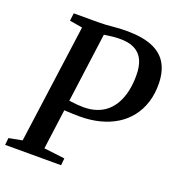

<svg xmlns="http://www.w3.org/2000/svg" viewBox="-139 -861 894 970"><g transform="rotate(20 308.0 -375.5)"><path d="M-3.5 0 0.5 -38 72 -51.5 159 -690 90 -701.5 95 -743H223.5Q265 -743 301.2 -747Q337.5 -751 378 -751Q459.5 -751 513 -729.8Q566.5 -708.5 592.8 -665.5Q619 -622.5 620.5 -558Q621.5 -502 607 -455.8Q592.5 -409.5 564.5 -373.5Q536.5 -337.5 496.8 -313Q457 -288.5 407.5 -276Q358 -263.5 301 -263.5Q286 -263.5 264.5 -264.2Q243 -265 223.8 -266Q204.5 -267 195 -268L196.5 -325Q211 -322.5 230.2 -319.8Q249.5 -317 269 -315.5Q288.5 -314 303 -314Q342 -314 373.2 -324.8Q404.5 -335.5 428 -356Q451.5 -376.5 467.2 -405.8Q483 -435 491.2 -472.2Q499.5 -509.5 499.5 -553.5Q500 -603.5 484.8 -636.8Q469.5 -670 437.5 -686.2Q405.5 -702.5 356 -701.5Q339.5 -701.5 319.8 -699.5Q300 -697.5 280 -694.2Q260 -691 242.5 -686L279.5 -728L189 -51.5L301 -38L297.5 0Z"/></g></svg>

Font: Merriweather 36pt Medium
Style: Italic
Weight: 500
Italic angle: -7.8°
Version: Version 2.101